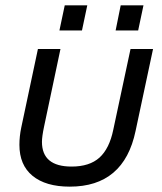

<svg xmlns="http://www.w3.org/2000/svg" viewBox="-20 -696 611 724"><path d="M102.5 -33.2Q53.2 -73.7 53.2 -149.9Q53.2 -182.1 60.1 -214.8L123 -511.2H208L146 -217.8Q138.2 -180.7 138.2 -161.1Q138.2 -67.9 250 -67.9Q317.4 -67.9 355 -101.6Q392.6 -135.7 407.2 -207L472.2 -511.2H557.1L491.2 -202.1Q447.3 7.8 243.2 7.8Q152.3 7.8 102.5 -33.2ZM224.1 -675.8H309.1L289.1 -581.1H204.1ZM435.1 -675.8H521L501 -581.1H416Z"/></svg>

Font: D-DIN Exp
Style: DINExp-Italic
Weight: 400
Width: 7
Italic angle: -12°
Designer: Charles Nix
Foundry: Datto Inc.
Version: Version 1.00